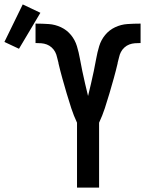

<svg xmlns="http://www.w3.org/2000/svg" viewBox="-149 -850 669 870"><path d="M200 0V-294Q185 -326 174 -359.5Q163 -393 153 -427Q143 -461 133.5 -495Q124 -529 116 -563V-565Q112 -578 109.5 -590.5Q107 -603 101 -614.5Q95 -626 85 -635Q75 -644 63 -648.5Q51 -653 38 -654Q25 -655 12 -655V-743H14Q43 -743 72 -741Q101 -739 127.5 -726.5Q154 -714 172.5 -691.5Q191 -669 199.5 -641Q208 -613 213 -584.5Q218 -556 224 -528Q230 -500 236.5 -471.5Q243 -443 250 -415Q257 -443 263.5 -471.5Q270 -500 276 -528Q282 -556 287 -584.5Q292 -613 300.5 -641Q309 -669 327.5 -691.5Q346 -714 372.5 -726.5Q399 -739 428 -741Q457 -743 486 -743H488V-655Q475 -655 462 -654Q449 -653 437 -648.5Q425 -644 415 -635Q405 -626 399 -614.5Q393 -603 390.5 -590.5Q388 -578 384 -565V-563Q376 -529 366.5 -495Q357 -461 347 -427Q337 -393 326 -359.5Q315 -326 300 -294V0ZM-63 -629 -129 -660 -46 -830 34 -792Z"/></svg>

Font: Iosevka SS18 Semibold
Style: Regular
Weight: 600
Monospace: yes
Designer: Belleve Invis
Foundry: Belleve Invis
Version: Version 25.1.1; ttfautohint (v1.8.4)